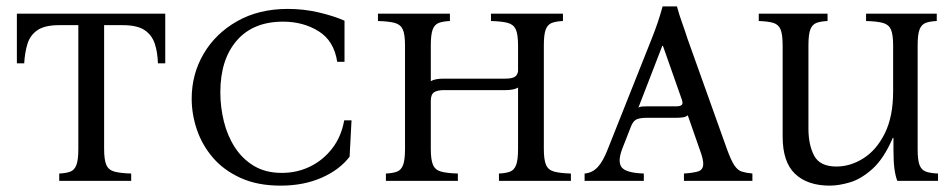

<svg xmlns="http://www.w3.org/2000/svg" viewBox="-20 -568 2981 603"><path d="M33 -525H499V-369H476Q475 -404 466 -431Q457 -458 434 -473.5Q411 -489 365 -489H307V-100Q307 -66 314 -50Q321 -34 339.5 -29Q358 -24 392 -23V0H166V-23Q188 -24 201 -29Q214 -34 220 -50Q226 -66 226 -100V-489H166Q121 -489 98 -473.5Q75 -458 66.5 -431Q58 -404 56 -369H33Z M861 15Q789 15 736 -9Q683 -33 649 -72.5Q615 -112 598.5 -160.5Q582 -209 582 -258Q582 -335 619.5 -399Q657 -463 725 -501.5Q793 -540 884 -540Q934 -540 981 -529Q1028 -518 1062 -503V-374H1039Q1029 -440 980.5 -470Q932 -500 869 -500Q775 -500 723.5 -440.5Q672 -381 672 -278Q672 -232 683 -187Q694 -142 717.5 -105.5Q741 -69 777.5 -47Q814 -25 865 -25Q913 -25 954 -45Q995 -65 1023.5 -102Q1052 -139 1061 -190H1084L1078 -76Q1047 -35 990.5 -10Q934 15 861 15Z M1688 -100Q1688 -66 1695 -50Q1702 -34 1720.5 -29Q1739 -24 1773 -23V0H1547V-23Q1569 -24 1582 -29Q1595 -34 1601 -50Q1607 -66 1607 -100V-293Q1594 -285 1568 -285H1375Q1353 -285 1343 -278Q1333 -271 1333 -251V-100Q1333 -66 1340 -50Q1347 -34 1365.5 -29Q1384 -24 1418 -23V0H1192V-23Q1214 -24 1227 -29Q1240 -34 1246 -50Q1252 -66 1252 -100V-425Q1252 -460 1245 -475.5Q1238 -491 1220 -496Q1202 -501 1167 -502V-525H1393V-502Q1371 -501 1358 -496Q1345 -491 1339 -475.5Q1333 -460 1333 -425V-313Q1346 -321 1373 -321H1566Q1586 -321 1595.5 -326Q1605 -331 1607 -344V-425Q1607 -460 1600 -475.5Q1593 -491 1575 -496Q1557 -501 1522 -502V-525H1748V-502Q1726 -501 1713 -496Q1700 -491 1694 -475.5Q1688 -460 1688 -425Z M2263 -100Q2276 -64 2286.5 -48.5Q2297 -33 2310 -29Q2323 -25 2343 -23V0H2128V-23Q2157 -25 2172 -29.5Q2187 -34 2188.5 -50Q2190 -66 2177 -100L2140 -206Q2135 -201 2125 -199.5Q2115 -198 2104 -198H2011Q1990 -198 1979 -193Q1968 -188 1961 -169L1934 -100Q1919 -60 1932.5 -42.5Q1946 -25 2002 -23V0H1816V-23Q1840 -25 1857 -43Q1874 -61 1889 -100L2027 -447Q2037 -472 2045.5 -497Q2054 -522 2061 -548H2106Q2113 -522 2122 -497Q2131 -472 2139 -447ZM2103 -234Q2118 -234 2122 -239.5Q2126 -245 2119 -262L2062 -424H2060L1985 -230Q1990 -233 1996.5 -233.5Q2003 -234 2011 -234Z M2586 15Q2516 15 2477 -22Q2438 -59 2438 -139V-425Q2438 -460 2431.5 -475.5Q2425 -491 2409 -496Q2393 -501 2363 -502V-525H2579V-502Q2557 -501 2544 -496Q2531 -491 2525 -475.5Q2519 -460 2519 -425V-164Q2519 -113 2537 -79Q2555 -45 2607 -45Q2651 -45 2692 -71Q2733 -97 2759 -149.5Q2785 -202 2785 -281V-425Q2785 -460 2778 -475.5Q2771 -491 2753 -496Q2735 -501 2700 -502V-525H2922V-502Q2900 -501 2887 -496Q2874 -491 2868 -475.5Q2862 -460 2862 -425V-99Q2862 -65 2868 -49.5Q2874 -34 2888 -29Q2902 -24 2926 -23V0H2798Q2792 -16 2789 -38.5Q2786 -61 2786 -100V-135H2784Q2756 -70 2720.5 -38Q2685 -6 2650 4.5Q2615 15 2586 15Z"/></svg>

Font: Bona Nova SC
Style: Regular
Weight: 400
Designer: Mateusz Machalski
Foundry: Capitalics
Version: Version 4.001; ttfautohint (v1.8.4.7-5d5b)